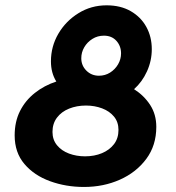

<svg xmlns="http://www.w3.org/2000/svg" viewBox="-20 -701 672 732"><path d="M300 11.8Q231.2 11.8 170.7 -10.2Q110.2 -32.2 73.1 -75.8Q35.9 -119.5 35.9 -184.6Q35.9 -237.2 56.2 -277.5Q76.5 -317.9 112.6 -346.5Q148.7 -375.1 194.7 -390.2Q174.2 -423 174.2 -467.1Q174.2 -523.8 202.3 -572.1Q230.4 -620.4 278.8 -650.5Q327.2 -680.7 386.4 -680.7Q439.9 -680.7 478.5 -658.4Q517.2 -636.1 537.9 -598.4Q558.7 -560.6 558.7 -513.7Q558.7 -469.4 540.5 -429.2Q522.3 -388.9 491.1 -361Q529.3 -336.7 552.6 -300.7Q575.9 -264.7 575.9 -217.4Q575.9 -146.4 537.6 -95Q499.3 -43.6 436.8 -15.9Q374.4 11.8 300 11.8ZM304.2 -105Q340.1 -105 368.9 -117.1Q397.7 -129.2 414.7 -151.5Q431.7 -173.8 431.7 -205.6Q431.7 -235.7 414.7 -256.4Q397.7 -277.1 369.2 -287.9Q340.8 -298.6 307.7 -298.6Q272.7 -298.6 243.5 -286.9Q214.3 -275.2 197.2 -252.5Q180.1 -229.8 180.1 -198Q180.1 -168.3 197.4 -147.2Q214.8 -126.1 243.2 -115.5Q271.7 -105 304.2 -105ZM357.3 -412.3Q380.5 -412.3 399.6 -424.2Q418.7 -436.2 430.1 -455.7Q441.5 -475.2 441.5 -497.5Q441.5 -525.6 423.8 -545.3Q406.1 -565 376.2 -565Q351.9 -565 332.3 -552.7Q312.7 -540.5 301.3 -521Q289.9 -501.5 289.9 -478.9Q289.9 -451.1 309.4 -431.7Q328.8 -412.3 357.3 -412.3Z"/></svg>

Font: Atkinson Hyperlegible Mono ExtraLight
Style: Italic
Weight: 200
Italic angle: -12°
Monospace: yes
Designer: Elliott Scott, Megan Eiswerth, Linus Boman, Theodore Petrosky, Letters from Sweden
Foundry: Applied Design Works, Letters from Sweden
Version: Version 2.001